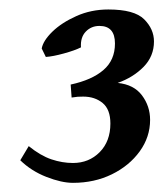

<svg xmlns="http://www.w3.org/2000/svg" viewBox="-20 -679 358 411"><path d="M309.6 -590.3Q309.6 -558.6 287.4 -535.9Q265.1 -513.2 231.9 -501.5Q266.6 -498 283.9 -474.9Q301.3 -451.7 301.3 -422.4Q301.3 -385.7 279.1 -355Q256.8 -324.2 219.5 -305.9Q182.1 -287.6 136.2 -287.6Q111.8 -287.6 79.3 -300.3Q46.9 -313 23.4 -335.9L41.5 -366.2Q66.9 -345.7 90.1 -337.9Q113.3 -330.1 136.2 -330.1Q170.4 -330.1 193.4 -353.3Q216.3 -376.5 216.3 -414.6Q216.3 -444.8 199.7 -458.5Q183.1 -472.2 158.2 -472.2Q150.4 -472.2 146.5 -471.9Q142.6 -471.7 133.3 -470.2L131.3 -498Q176.8 -507.8 201.4 -529.1Q226.1 -550.3 226.1 -585.9Q226.1 -623.5 192.9 -623.5Q175.3 -623.5 163.6 -611.3Q151.9 -599.1 153.3 -577.6Q139.6 -570.8 116.5 -564.5Q93.3 -558.1 78.1 -557.1L69.3 -575.2Q72.3 -591.8 92 -611.1Q111.8 -630.4 143.3 -644.5Q174.8 -658.7 211.9 -658.7Q267.6 -658.7 288.6 -637.7Q309.6 -616.7 309.6 -590.3Z"/></svg>

Font: Gentium Plus
Style: Bold Italic
Weight: 700
Italic angle: -8°
Designer: Victor Gaultney, Annie Olsen, Iska Routamaa, Becca Hirsbrunner
Foundry: SIL International
Version: Version 6.101